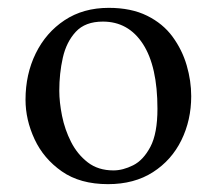

<svg xmlns="http://www.w3.org/2000/svg" viewBox="-20 -469 527 489"><path d="M467 -224Q467 -163 442 -112Q417 -61 369.5 -30.5Q322 0 255 0Q184 0 137.5 -32.5Q91 -65 68 -114.5Q45 -164 45 -215Q45 -280 71 -333Q97 -386 144.5 -417.5Q192 -449 257 -449Q314 -449 354.5 -429Q395 -409 419.5 -375.5Q444 -342 455.5 -302.5Q467 -263 467 -224ZM242 -414Q197 -414 173 -388Q149 -362 140 -322Q131 -282 131 -238Q131 -209 138 -174Q145 -139 161 -107.5Q177 -76 203.5 -55.5Q230 -35 269 -35Q293 -35 319 -48Q345 -61 363 -95Q381 -129 381 -192Q381 -300 344 -357Q307 -414 242 -414Z"/></svg>

Font: Pochaevsk
Style: Regular
Weight: 400
Version: Version 1.210; ttfautohint (v1.8.4.7-5d5b)